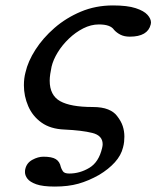

<svg xmlns="http://www.w3.org/2000/svg" viewBox="-20 -465 576 707"><path d="M74 -199Q83 -239 110.5 -282Q138 -325 180.5 -362Q223 -399 277.5 -422Q332 -445 396 -445Q449 -445 479.5 -435Q510 -425 523 -410.5Q536 -396 536 -382Q536 -380 535.5 -378.5Q535 -377 535 -375Q524 -330 458 -330Q438 -330 424 -337Q410 -344 400 -355Q387 -375 344 -375Q315 -375 286.5 -360.5Q258 -346 233.5 -322.5Q209 -299 192.5 -272Q176 -245 170 -220Q167 -206 165 -192.5Q163 -179 163 -168Q163 -114 201.5 -92.5Q240 -71 321 -71Q356 -71 378 -62Q400 -53 411 -38Q426 -19 432 -0.5Q438 18 438 38Q438 47 437 57Q436 67 433 78Q426 107 403 132.5Q380 158 345 179Q306 201 268.5 211.5Q231 222 182 222Q137 222 113.5 213.5Q90 205 81 193Q72 181 72 169Q72 161 73 158Q78 135 99 123.5Q120 112 140 112Q171 112 185.5 121Q200 130 204 150Q206 157 211.5 165.5Q217 174 235 174Q274 174 309 153Q344 132 356 80Q357 76 357.5 72.5Q358 69 358 66Q358 34 320 24.5Q282 15 217 12Q166 10 133 -13.5Q100 -37 84 -74Q68 -111 68 -151Q68 -177 74 -199Z"/></svg>

Font: Libertinus Serif Semibold Italic
Style: Regular
Weight: 600
Italic angle: -11.5°
Designer: Philipp H. Poll, Khaled Hosny
Foundry: Caleb Maclennan
Version: Version 7.051;RELEASE